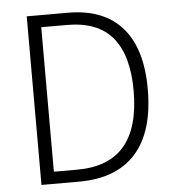

<svg xmlns="http://www.w3.org/2000/svg" viewBox="-52 -762 734 810"><g transform="rotate(-5 315.5 -357.0)"><path d="M573 -364Q573 -184 491 -92Q409 0 250 0H91V-714H265Q416 -714 494.5 -625Q573 -536 573 -364ZM513 -362Q513 -511 450.5 -587Q388 -663 257 -663H148V-51H246Q381 -51 447 -129Q513 -207 513 -362Z"/></g></svg>

Font: Noto Sans Tamil SemiCondensed Light
Style: Regular
Weight: 300
Width: 4
Designer: Jelle Bosma - Monotype Design Team
Foundry: Monotype Imaging Inc.
Version: Version 2.004; ttfautohint (v1.8.4.7-5d5b)